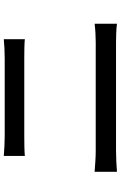

<svg xmlns="http://www.w3.org/2000/svg" viewBox="173 -876 653 1040"><g transform="rotate(-90 500.0 -356.5)"><path d="M175 -663Q200 -661 228 -659.5Q256 -658 281 -658Q299 -658 333.5 -658Q368 -658 411 -658Q454 -658 500 -658Q546 -658 587 -658Q628 -658 659 -658Q690 -658 703 -658Q732 -658 759.5 -659.5Q787 -661 807 -663V-549Q787 -551 758 -551.5Q729 -552 703 -552Q691 -552 659 -552Q627 -552 583.5 -552Q540 -552 493 -552Q446 -552 402.5 -552Q359 -552 327 -552Q295 -552 282 -552Q255 -552 227 -551.5Q199 -551 175 -549ZM89 -171Q117 -169 146 -167Q175 -165 203 -165Q216 -165 251 -165Q286 -165 335.5 -165Q385 -165 441.5 -165Q498 -165 554 -165Q610 -165 659.5 -165Q709 -165 744 -165Q779 -165 791 -165Q815 -165 841 -166.5Q867 -168 891 -171V-50Q867 -53 839.5 -54Q812 -55 791 -55Q779 -55 744 -55Q709 -55 659.5 -55Q610 -55 554 -55Q498 -55 441.5 -55Q385 -55 335.5 -55Q286 -55 251 -55Q216 -55 203 -55Q175 -55 145.5 -53.5Q116 -52 89 -50Z"/></g></svg>

Font: Noto Sans SC Thin Medium
Style: Regular
Weight: 500
Version: Version 2.004-H2;hotconv 1.0.118;makeotfexe 2.5.65603